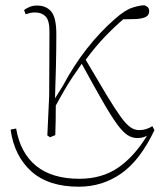

<svg xmlns="http://www.w3.org/2000/svg" viewBox="-20 -511 620 726"><path d="M169 8 159 1 166 -150 167 -387Q168 -432 153 -448Q138 -464 111 -464Q101 -464 92 -461.5Q83 -459 77 -457L71 -473Q77 -478 90 -484Q103 -490 120 -490Q155 -490 174 -467Q193 -444 193 -382Q193 -322 191.5 -260Q190 -198 188 -139L218 -187Q259 -264 308.5 -327Q358 -390 413 -438Q452 -473 480.5 -482Q509 -491 526 -491Q533 -489 538.5 -484Q544 -479 544 -468Q544 -455 533 -448Q522 -441 495 -439L446 -438Q412 -409 376.5 -372Q341 -335 304 -285Q352 -203 383.5 -151Q415 -99 436 -70Q457 -41 473 -30Q489 -19 506 -19Q533 -19 556 -34L564 -19Q510 95 438.5 145Q367 195 278 195Q163 195 98.5 137Q34 79 20 -21L41 -25Q57 68 117 116.5Q177 165 280 165Q365 165 426 123.5Q487 82 536 2Q525 8 516 9.5Q507 11 499 11Q480 11 462.5 0Q445 -11 423 -41Q401 -71 369 -126.5Q337 -182 289 -270Q270 -243 255 -220.5Q240 -198 225 -172.5Q210 -147 191 -112Q191 -82 190.5 -54Q190 -26 189 0Z"/></svg>

Font: Source Serif 4 SmText ExtraLight
Style: Regular
Weight: 200
Designer: Frank Grießhammer
Foundry: Adobe
Version: Version 4.005;hotconv 1.1.0;makeotfexe 2.6.0